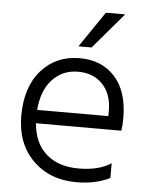

<svg xmlns="http://www.w3.org/2000/svg" viewBox="-52 -755 623 803"><g transform="rotate(5 259.5 -353.5)"><path d="M439 -25Q379 5 299 5Q186 5 115.5 -65.5Q45 -136 45 -251Q45 -373 107 -443Q169 -513 268 -513Q361 -513 416 -452Q471 -391 471 -280Q471 -246 467 -226H109Q116 -142 167 -97.5Q218 -53 302 -53Q388 -53 439 -87ZM266 -456Q202 -456 159 -411Q116 -366 109 -282H408V-305Q408 -374 369.5 -415Q331 -456 266 -456ZM313 -562H258L360 -712H441Z"/></g></svg>

Font: Hind Madurai Light
Style: Regular
Weight: 300
Designer: Jyotish Sonowal
Foundry: Indian Type Foundry
Version: Version 1.001;PS 1.0;hotconv 1.0.86;makeotf.lib2.5.63406; tt